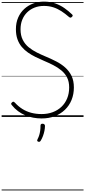

<svg xmlns="http://www.w3.org/2000/svg" viewBox="-20 -1440 1049 2365"><path d="M493 19Q440 19 389 9.5Q338 0 291 -20Q244 -40 202 -71Q160 -102 125 -146Q117 -155 117.5 -162.5Q118 -170 127 -178Q136 -187 143.5 -187.5Q151 -188 164 -175Q205 -130 254.5 -98.5Q304 -67 363.5 -51Q423 -35 493 -35Q567 -35 629 -58Q691 -81 736.5 -124Q782 -167 807 -227.5Q832 -288 832 -363Q832 -434 806.5 -484.5Q781 -535 736.5 -572Q692 -609 636.5 -637.5Q581 -666 521 -691Q469 -713 419 -737.5Q369 -762 325 -792.5Q281 -823 247.5 -863Q214 -903 195 -956.5Q176 -1010 176 -1080Q176 -1160 203.5 -1223Q231 -1286 279 -1330Q327 -1374 389 -1397Q451 -1420 521 -1420Q600 -1420 662 -1397.5Q724 -1375 774.5 -1339.5Q825 -1304 867 -1263Q876 -1255 875.5 -1248Q875 -1241 867 -1233Q857 -1223 849.5 -1222.5Q842 -1222 831 -1230Q783 -1272 735 -1303Q687 -1334 635 -1350.5Q583 -1367 521 -1367Q457 -1367 404.5 -1346Q352 -1325 313.5 -1287Q275 -1249 254 -1196.5Q233 -1144 233 -1080Q233 -1003 260.5 -949Q288 -895 334 -857.5Q380 -820 436.5 -792Q493 -764 551 -740Q613 -714 673.5 -683Q734 -652 783 -608.5Q832 -565 861 -505.5Q890 -446 890 -363Q890 -279 861.5 -209Q833 -139 780 -88Q727 -37 654.5 -9Q582 19 493 19ZM450 305Q439 300 438 293.5Q437 287 443 274Q456 249 463.5 224Q471 199 475 171Q479 143 479 108Q479 97 484.5 90.5Q490 84 504 84Q519 84 526.5 92Q534 100 534 111Q534 138 527.5 171Q521 204 509 236Q497 268 482 292Q476 302 468.5 305.5Q461 309 450 305ZM0 895H1009V905H0ZM0 -20H1009V0H0ZM0 -505H1009V-500H0ZM0 -1415H1009V-1405H0Z"/></svg>

Font: Playwrite BE WAL Guides
Style: Regular
Weight: 400
Designer: Veronika Burian, José Scaglione
Foundry: TypeTogether
Version: Version 1.003